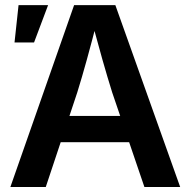

<svg xmlns="http://www.w3.org/2000/svg" viewBox="-20 -748 762 768"><path d="M21.5 0 276.4 -727.5H441.4L700.7 0H557.6L428.7 -378.4Q410.2 -437.5 389.4 -510.5Q368.7 -583.5 343.3 -677.7H372.1Q347.7 -583 327.4 -509.5Q307.1 -436 289.1 -378.4L163.1 0ZM170.4 -179.2V-284.2H551.8V-179.2ZM38.1 -578.1 54.2 -727.5H172.4L116.2 -578.1Z"/></svg>

Font: Inter 17pt SemiBold
Style: Regular
Weight: 600
Version: Version 4.001;git-66647c0bb